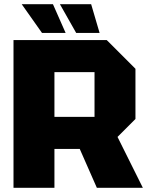

<svg xmlns="http://www.w3.org/2000/svg" viewBox="-20 -890 698 910"><path d="M238 -336H428V-548H238ZM622 -564V-326L537 -241L657 0H439L358 -184H238V0H44V-700H486ZM412 -870 452 -734H341L264 -870ZM231 -870 291 -734H179L83 -870Z"/></svg>

Font: Tektur ExtraBold
Style: Regular
Weight: 800
Designer: Adam Jagosz
Foundry: Adam Jagosz
Version: Version 1.005;gftools[0.9.30]